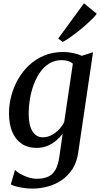

<svg xmlns="http://www.w3.org/2000/svg" viewBox="-20 -862 590 1132"><path d="M441.5 35.5Q433.5 94.5 406.5 135.5Q379.5 176.5 341.2 201.8Q303 227 258.8 238.5Q214.5 250 171 250Q147 250 122 246.5Q97 243 76 237.5Q55 232 43.5 225.5L68.5 140Q79 151 99.5 163Q120 175 146 183.5Q172 192 198 192Q236.5 192 263.5 179.8Q290.5 167.5 306.8 139Q323 110.5 330 61.5L349.5 -73.5Q334 -52.5 311.2 -33.2Q288.5 -14 259.5 -2Q230.5 10 196.5 10Q142.5 10 106 -15.8Q69.5 -41.5 51.2 -87.2Q33 -133 33 -193Q33 -244 46.2 -295.5Q59.5 -347 85.8 -393.5Q112 -440 150.5 -476.5Q189 -513 239.8 -534.2Q290.5 -555.5 353 -555.5Q384 -555.5 413 -548.8Q442 -542 462.5 -533L528.5 -554ZM409.5 -486.5Q398 -497 381 -502.2Q364 -507.5 344 -507.5Q302.5 -507.5 270.5 -487.8Q238.5 -468 215.5 -434.8Q192.5 -401.5 177.8 -360.5Q163 -319.5 156 -276.2Q149 -233 149 -194Q149 -159 154.5 -132.8Q160 -106.5 171 -88.5Q182 -70.5 197.5 -61.5Q213 -52.5 232 -52.5Q259.5 -52.5 284.2 -65.5Q309 -78.5 328.2 -99Q347.5 -119.5 358.5 -142.5ZM323.5 -635 475 -842.5 550.5 -781Q543 -769.5 526 -752.5Q509 -735.5 486.5 -715.5Q464 -695.5 439.2 -676Q414.5 -656.5 391.2 -640.2Q368 -624 349.5 -614.5Z"/></svg>

Font: Merriweather 48pt Medium
Style: Italic
Weight: 500
Italic angle: -7.8°
Version: Version 2.101